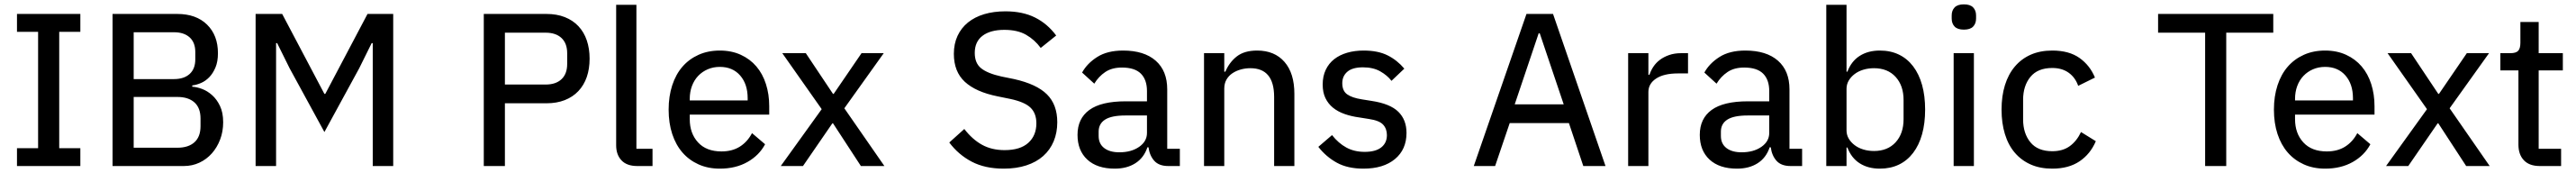

<svg xmlns="http://www.w3.org/2000/svg" viewBox="-20 -762 11833 794"><path d="M58 0V-82H155V-616H58V-698H349V-616H252V-82H349V0Z M497 -698H794Q881 -698 931 -649Q981 -600 981 -518Q981 -479 969.5 -452Q958 -425 941 -407.5Q924 -390 903 -381Q882 -372 863 -370V-364Q883 -363 907.5 -354Q932 -345 954 -325.5Q976 -306 990.5 -275.5Q1005 -245 1005 -201Q1005 -158 991 -121.5Q977 -85 953 -58Q929 -31 896 -15.5Q863 0 824 0H497ZM594 -84H795Q845 -84 873 -109Q901 -134 901 -183V-218Q901 -267 873 -292Q845 -317 795 -317H594ZM594 -399H779Q825 -399 851 -422.5Q877 -446 877 -490V-523Q877 -567 851 -590.5Q825 -614 779 -614H594Z M1692 -564H1687L1630 -449L1470 -156L1310 -449L1253 -564H1248V0H1154V-698H1276L1470 -331H1474L1668 -698H1786V0H1692Z M2202 0V-698H2490Q2537 -698 2574 -683.5Q2611 -669 2636.5 -642Q2662 -615 2675 -577Q2688 -539 2688 -493Q2688 -446 2675 -408.5Q2662 -371 2636.5 -344Q2611 -317 2574 -302.5Q2537 -288 2490 -288H2299V0ZM2299 -374H2486Q2533 -374 2559 -398.5Q2585 -423 2585 -468V-518Q2585 -563 2559 -587.5Q2533 -612 2486 -612H2299Z M2907 0Q2859 0 2834.5 -26Q2810 -52 2810 -95V-740H2903V-79H2977V0Z M3286 12Q3232 12 3188.5 -7.5Q3145 -27 3114.5 -62Q3084 -97 3067.5 -147Q3051 -197 3051 -259Q3051 -320 3067.5 -370.5Q3084 -421 3114.5 -456Q3145 -491 3188.5 -510.5Q3232 -530 3286 -530Q3340 -530 3382.5 -510.5Q3425 -491 3454 -457Q3483 -423 3498 -376Q3513 -329 3513 -275V-236H3148V-215Q3148 -150 3186 -108.5Q3224 -67 3294 -67Q3343 -67 3378 -89Q3413 -111 3434 -151L3494 -100Q3467 -49 3413 -18.5Q3359 12 3286 12ZM3286 -455Q3256 -455 3230.5 -444Q3205 -433 3186.5 -413.5Q3168 -394 3158 -367Q3148 -340 3148 -308V-301H3414V-311Q3414 -376 3379.5 -415.5Q3345 -455 3286 -455Z M3566 0 3754 -261 3573 -518H3681L3806 -331H3809L3937 -518H4039L3858 -265L4042 0H3934L3806 -196H3803L3668 0Z M4590 12Q4504 12 4443 -20Q4382 -52 4340 -108L4409 -170Q4446 -122 4490.5 -97.5Q4535 -73 4594 -73Q4666 -73 4703 -106.5Q4740 -140 4740 -196Q4740 -242 4713 -268Q4686 -294 4620 -308L4561 -320Q4462 -340 4411.5 -386.5Q4361 -433 4361 -515Q4361 -561 4378 -597.5Q4395 -634 4426 -659Q4457 -684 4500.5 -697Q4544 -710 4598 -710Q4677 -710 4734 -681.5Q4791 -653 4831 -599L4760 -542Q4732 -580 4692.5 -602.5Q4653 -625 4593 -625Q4529 -625 4493 -598Q4457 -571 4457 -519Q4457 -472 4486.5 -448.5Q4516 -425 4579 -411L4638 -399Q4741 -376 4788.5 -329Q4836 -282 4836 -201Q4836 -153 4819.5 -113.5Q4803 -74 4771.5 -46Q4740 -18 4694 -3Q4648 12 4590 12Z M5346 0Q5303 0 5281.5 -24Q5260 -48 5255 -86H5250Q5234 -38 5195 -13Q5156 12 5100 12Q5019 12 4974 -29.5Q4929 -71 4929 -143Q4929 -218 4983.5 -257.5Q5038 -297 5150 -297H5248V-344Q5248 -396 5220 -424Q5192 -452 5133 -452Q5087 -452 5056.5 -431.5Q5026 -411 5006 -378L4950 -429Q4973 -471 5019.5 -500.5Q5066 -530 5138 -530Q5235 -530 5288 -483.5Q5341 -437 5341 -352V-79H5399V0ZM5121 -63Q5176 -63 5212 -88Q5248 -113 5248 -152V-232H5149Q5085 -232 5055.5 -213Q5026 -194 5026 -158V-138Q5026 -102 5051.5 -82.5Q5077 -63 5121 -63Z M5510 0V-518H5603V-433H5608Q5626 -476 5660.5 -503Q5695 -530 5754 -530Q5834 -530 5879.5 -478Q5925 -426 5925 -331V0H5832V-317Q5832 -449 5723 -449Q5700 -449 5678.5 -443Q5657 -437 5640 -425.5Q5623 -414 5613 -396.5Q5603 -379 5603 -355V0Z M6242 12Q6170 12 6120.5 -15Q6071 -42 6035 -88L6098 -142Q6127 -105 6163.5 -85Q6200 -65 6248 -65Q6298 -65 6324 -85.5Q6350 -106 6350 -142Q6350 -171 6332.5 -190Q6315 -209 6267 -216L6223 -223Q6186 -228 6155 -239Q6124 -250 6102 -268Q6080 -286 6067.5 -312Q6055 -338 6055 -374Q6055 -412 6069 -441.5Q6083 -471 6108 -490.5Q6133 -510 6167.5 -520Q6202 -530 6243 -530Q6309 -530 6353 -508Q6397 -486 6430 -447L6371 -391Q6352 -416 6319.5 -434.5Q6287 -453 6240 -453Q6192 -453 6168.5 -433Q6145 -413 6145 -380Q6145 -345 6167.5 -329Q6190 -313 6235 -306L6279 -299Q6365 -286 6402.5 -249Q6440 -212 6440 -152Q6440 -76 6387 -32Q6334 12 6242 12Z M7252 0 7186 -197H6914L6847 0H6749L6991 -698H7113L7354 0ZM7052 -609H7047L6937 -283H7162Z M7458 0V-518H7551V-419H7556Q7562 -438 7574 -456Q7586 -474 7604 -487.5Q7622 -501 7646.5 -509.5Q7671 -518 7702 -518H7733V-425H7687Q7622 -425 7586.5 -401.5Q7551 -378 7551 -340V0Z M8204 0Q8161 0 8139.5 -24Q8118 -48 8113 -86H8108Q8092 -38 8053 -13Q8014 12 7958 12Q7877 12 7832 -29.5Q7787 -71 7787 -143Q7787 -218 7841.5 -257.5Q7896 -297 8008 -297H8106V-344Q8106 -396 8078 -424Q8050 -452 7991 -452Q7945 -452 7914.5 -431.5Q7884 -411 7864 -378L7808 -429Q7831 -471 7877.5 -500.5Q7924 -530 7996 -530Q8093 -530 8146 -483.5Q8199 -437 8199 -352V-79H8257V0ZM7979 -63Q8034 -63 8070 -88Q8106 -113 8106 -152V-232H8007Q7943 -232 7913.5 -213Q7884 -194 7884 -158V-138Q7884 -102 7909.5 -82.5Q7935 -63 7979 -63Z M8368 -740H8461V-433H8465Q8483 -481 8521.5 -505.5Q8560 -530 8614 -530Q8663 -530 8701.5 -511.5Q8740 -493 8767 -457.5Q8794 -422 8808 -372Q8822 -322 8822 -259Q8822 -196 8808 -146Q8794 -96 8767 -60.5Q8740 -25 8701.5 -6.5Q8663 12 8614 12Q8560 12 8521.5 -12.5Q8483 -37 8465 -85H8461V0H8368ZM8587 -69Q8650 -69 8686.5 -109Q8723 -149 8723 -215V-303Q8723 -369 8686.5 -409Q8650 -449 8587 -449Q8561 -449 8538 -442Q8515 -435 8498 -422Q8481 -409 8471 -392Q8461 -375 8461 -354V-164Q8461 -143 8471 -126Q8481 -109 8498 -96Q8515 -83 8538 -76Q8561 -69 8587 -69Z M9000 -626Q8971 -626 8957.5 -640Q8944 -654 8944 -677V-691Q8944 -714 8957.5 -728Q8971 -742 9000 -742Q9029 -742 9042.5 -728Q9056 -714 9056 -691V-677Q9056 -654 9042.5 -640Q9029 -626 9000 -626ZM8953 -518H9046V0H8953Z M9406 12Q9350 12 9307 -7Q9264 -26 9234 -61Q9204 -96 9188.5 -146.5Q9173 -197 9173 -259Q9173 -321 9188.5 -371Q9204 -421 9234 -456.5Q9264 -492 9307 -511Q9350 -530 9406 -530Q9483 -530 9531 -496Q9579 -462 9602 -406L9525 -368Q9512 -406 9481.5 -428Q9451 -450 9406 -450Q9339 -450 9305.5 -409Q9272 -368 9272 -304V-214Q9272 -150 9305.5 -109Q9339 -68 9406 -68Q9454 -68 9486 -91Q9518 -114 9538 -156L9606 -114Q9581 -55 9531 -21.5Q9481 12 9406 12Z M10205 -612V0H10108V-612H9892V-698H10421V-612Z M10659 12Q10605 12 10561.5 -7.5Q10518 -27 10487.5 -62Q10457 -97 10440.5 -147Q10424 -197 10424 -259Q10424 -320 10440.5 -370.5Q10457 -421 10487.5 -456Q10518 -491 10561.5 -510.5Q10605 -530 10659 -530Q10713 -530 10755.5 -510.5Q10798 -491 10827 -457Q10856 -423 10871 -376Q10886 -329 10886 -275V-236H10521V-215Q10521 -150 10559 -108.5Q10597 -67 10667 -67Q10716 -67 10751 -89Q10786 -111 10807 -151L10867 -100Q10840 -49 10786 -18.5Q10732 12 10659 12ZM10659 -455Q10629 -455 10603.5 -444Q10578 -433 10559.5 -413.5Q10541 -394 10531 -367Q10521 -340 10521 -308V-301H10787V-311Q10787 -376 10752.5 -415.5Q10718 -455 10659 -455Z M10939 0 11127 -261 10946 -518H11054L11179 -331H11182L11310 -518H11412L11231 -265L11415 0H11307L11179 -196H11176L11041 0Z M11645 0Q11597 0 11572 -26.5Q11547 -53 11547 -98V-439H11464V-518H11510Q11536 -518 11546 -529Q11556 -540 11556 -566V-661H11640V-518H11751V-439H11640V-79H11743V0Z"/></svg>

Font: IBM Plex Sans Arabic Text
Style: Regular
Weight: 450
Designer: Mike Abbink, Paul van der Laan, Pieter van Rosmalen, Wael Morcos, Khajak Apelian
Foundry: Bold Monday
Version: Version 1.2